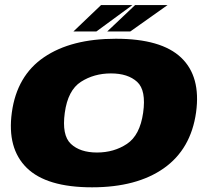

<svg xmlns="http://www.w3.org/2000/svg" viewBox="-20 -754 860 778"><path d="M353 5Q168.5 5 88.2 -74Q8 -153 28 -298.5Q48.5 -447.5 158.5 -522.2Q268.5 -597 449.5 -597Q633.5 -597 714 -520.5Q794.5 -444 774.5 -298.5Q753.5 -149.5 643.8 -72.2Q534 5 353 5ZM373 -136Q442 -136 494.5 -171Q547 -206 560 -297Q573 -388 535.8 -422.2Q498.5 -456.5 429.5 -456.5Q361 -456.5 308 -422.5Q255 -388.5 242.5 -297Q230 -206 267.2 -171Q304.5 -136 373 -136ZM414.5 -626.5 527.5 -733.5H659L508 -626.5ZM277.5 -626.5 389.5 -733.5H516.5L370.5 -626.5Z"/></svg>

Font: Anybody ExtraExpanded ExtraBold
Style: Italic
Weight: 800
Width: 8
Italic angle: -10°
Designer: Tyler Finck
Foundry: Etcetera Type Company
Version: Version 1.010; ttfautohint (v1.8.3) -l 8 -r 50 -G 200 -x 14 